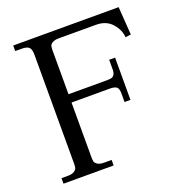

<svg xmlns="http://www.w3.org/2000/svg" viewBox="-127 -807 853 914"><g transform="rotate(-20 299.0 -350.0)"><path d="M294 0H40V-28H72Q94 -28 105 -35.5Q116 -43 118 -51Q120 -59 120 -74V-626Q120 -651 110 -661.5Q100 -672 72 -672H40V-700H574L584 -558L556 -554Q554 -591 525 -624.5Q496 -658 444 -658H256Q234 -658 223 -651Q212 -644 210 -636Q208 -628 208 -614V-392H402Q417 -392 425 -394Q446 -399 446 -432V-480H476V-266H446V-310Q446 -336 435 -343Q424 -350 402 -350H208V-74Q208 -59 210 -51Q212 -43 223 -35.5Q234 -28 256 -28H294Z"/></g></svg>

Font: Montaga
Style: Regular
Weight: 400
Designer: Alejandra Rodriguez
Foundry: Alejandra Rodriguez
Version: Version 1.001